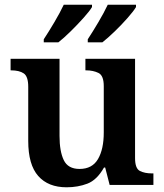

<svg xmlns="http://www.w3.org/2000/svg" viewBox="-20 -786 696 816"><path d="M263 10Q185 10 142.5 -38Q100 -86 100 -187V-417Q100 -461 81 -474Q62 -487 27 -487H25V-536H233V-208Q233 -143 251 -105.5Q269 -68 318 -68Q372 -68 396.5 -110Q421 -152 421 -223V-420Q421 -465 398.5 -476Q376 -487 346 -487H343V-536H554V-114Q554 -70 574.5 -59.5Q595 -49 626 -49H632V0H446L427 -74H422Q392 -21 351.5 -5.5Q311 10 263 10ZM353 -619Q374 -651 398 -691.5Q422 -732 438 -766H558V-756Q548 -739 522.5 -710Q497 -681 467.5 -652.5Q438 -624 415 -606H353ZM166 -619Q187 -651 211 -691.5Q235 -732 251 -766H371V-756Q361 -739 335 -710Q309 -681 280 -652.5Q251 -624 228 -606H166Z"/></svg>

Font: Noto Naskh Arabic SemiBold
Style: Regular
Weight: 600
Designer: Monotype Design Team, David Williams, Mohamad Dakak and Nizar Qandah
Foundry: Monotype Imaging Inc.
Version: Version 2.016